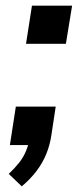

<svg xmlns="http://www.w3.org/2000/svg" viewBox="-20 -513 289 679"><path d="M57 146 11 102Q32 82 47.5 62.5Q63 43 72 21Q81 -1 85 -24L109 0H15L36 -136H177L162 -37Q157 -2 144.5 29.5Q132 61 110.5 90Q89 119 57 146ZM72 -358 93 -493H235L213 -358Z"/></svg>

Font: Nunito Sans 10pt SemiCondensed
Style: Bold Italic
Weight: 700
Width: 4
Italic angle: -9°
Designer: Vernon Adams
Foundry: Vernon Adams
Version: Version 3.101;gftools[0.9.27]